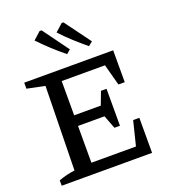

<svg xmlns="http://www.w3.org/2000/svg" viewBox="-160 -1022 1005 1138"><g transform="rotate(-20 342.5 -453.5)"><path d="M563 -221H602V0H32V-34Q59 -44 84 -50Q109 -56 134 -59L144 -589L32 -612V-650H593V-449H553L517 -583H244V-367H412L443 -449H478V-216H443L411 -300H244V-68H525ZM329 -722Q288 -755 249.5 -790.5Q211 -826 175 -864L223 -907L235 -906L354 -743ZM467 -722Q427 -755 388 -790.5Q349 -826 314 -864L362 -907L373 -906L493 -743Z"/></g></svg>

Font: Piazzolla Medium
Style: Regular
Weight: 500
Designer: Juan Pablo del Peral
Foundry: Huerta Tipografica
Version: Version 1.330